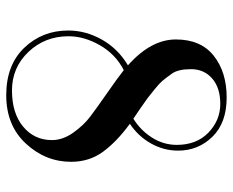

<svg xmlns="http://www.w3.org/2000/svg" viewBox="-84 -626 730 601"><g transform="rotate(90 280.5 -325.0)"><path d="M451 -518Q451 -473 428.5 -433Q406 -393 367 -367Q423 -326 454.5 -283Q486 -240 486 -183Q486 -103 429 -41.5Q372 20 277.5 20Q183 20 129 -36.5Q75 -93 75 -174Q75 -229 103.5 -279.5Q132 -330 184 -361Q103 -433 103 -511Q103 -589 154 -629.5Q205 -670 284.5 -670Q364 -670 407.5 -625.5Q451 -581 451 -518ZM418 -123Q418 -157 395 -189.5Q372 -222 345 -242.5Q318 -263 270.5 -296Q223 -329 199 -348Q149 -322 121 -273Q93 -224 93 -175Q93 -101 142 -49.5Q191 2 262.5 2Q334 2 376 -33Q418 -68 418 -123ZM286 -423Q315 -402 351 -378Q387 -400 410 -436Q433 -472 433 -514Q433 -576 394.5 -613Q356 -650 305 -650Q254 -650 225 -624.5Q196 -599 196 -558.5Q196 -518 210 -498.5Q224 -479 232.5 -469Q241 -459 259 -444.5Q277 -430 286 -423Z"/></g></svg>

Font: Elsie Swash Caps
Style: Regular
Weight: 400
Designer: Alejandro Inler
Foundry: Alejandro Inler
Version: 1.003